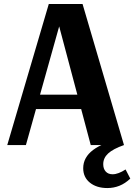

<svg xmlns="http://www.w3.org/2000/svg" viewBox="-20 -720 667 953"><path d="M16 0 222.1 -700H389.8L595.4 0H430.4L261.8 -633.9H286.3L108.6 0ZM130.3 -178.5V-250.2H412.7V-178.5ZM512.8 213.4Q459.6 213.4 426.3 186.7Q393 159.9 393 114.9Q393 61.4 442.1 24.4Q491.2 -12.7 582 -29.5L595.4 0Q541.4 19 516.9 41.6Q492.4 64.2 492.4 94.9Q492.4 117.7 504.7 131.3Q516.9 145 538.9 145Q553.2 145 569.4 138.8Q585.7 132.7 603.3 121.1L626.7 166.5Q601.2 190.7 572.9 202Q544.6 213.4 512.8 213.4Z"/></svg>

Font: Sutasoma
Style: Regular
Weight: 400
Designer: Izhar Fathurrohim, Akbar Rohmanto, Arusyal Khofiqoini
Foundry: Kiwari Kolektiv
Version: Version 1.102